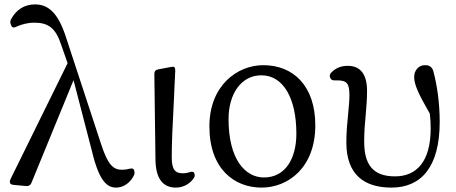

<svg xmlns="http://www.w3.org/2000/svg" viewBox="-20 -831 2073 872"><path d="M26 1C28 6 34 8 45 9L99 14C110 15 119 10 123 -1L314 -467L399 -139C432 -3 469 21 508 21C539 21 570 1 587 -32C592 -41 592 -48 589 -58C586 -67 578 -67 565 -64C554 -61 542 -60 534 -60C494 -60 470 -83 440 -174L278 -667C244 -770 201 -811 139 -811C91 -811 53 -787 30 -743C25 -733 26 -726 31 -716V-715C35 -705 43 -704 55 -710C77 -720 105 -728 136 -728C197 -728 232 -706 257 -630L287 -544L29 -20C24 -11 24 -4 26 1Z M779 21C812 21 843 4 860 -22C866 -30 865 -38 862 -45C859 -52 850 -53 838 -48C831 -46 822 -44 811 -44C777 -44 760 -58 760 -117C760 -181 763 -250 771 -401C772 -427 773 -456 775 -488C775 -494 775 -501 776 -507C776 -518 775 -523 772 -526C769 -529 762 -528 752 -526L699 -516C687 -514 681 -508 681 -495L686 -111C686 -14 724 21 779 21Z M1168 21C1287 21 1412 -68 1412 -262C1412 -442 1311 -535 1176 -535C1057 -535 931 -442 931 -257C931 -63 1045 21 1168 21ZM1018 -290C1018 -407 1077 -489 1167 -489C1266 -489 1326 -386 1326 -224C1326 -111 1276 -25 1179 -25C1093 -25 1018 -108 1018 -290Z M1758 21C1891 21 1977 -70 1977 -278C1977 -363 1965 -445 1948 -508C1945 -517 1942 -523 1934 -529C1927 -534 1919 -535 1909 -535C1884 -535 1861 -514 1861 -481C1861 -448 1879 -407 1932 -315C1935 -292 1936 -270 1936 -248C1936 -97 1872 -30 1774 -30C1674 -30 1634 -83 1634 -188C1634 -233 1637 -271 1641 -310C1644 -345 1647 -381 1647 -419C1647 -489 1620 -532 1560 -532C1528 -532 1505 -522 1485 -502C1477 -494 1476 -486 1480 -477C1484 -468 1491 -465 1503 -466C1506 -466 1509 -466 1512 -466C1556 -466 1567 -451 1567 -398C1567 -374 1564 -345 1561 -312C1557 -274 1553 -230 1553 -184C1553 -38 1634 21 1758 21Z"/></svg>

Font: 寒蝉锦书宋 Text
Style: Regular
Weight: 400
Designer: 寒蝉锦书宋{Warren} 思源宋体{Ryoko NISHIZUKA 西塚涼子 (kana & ideographs); Frank Grießhammer (Latin, Greek & Cyrillic); Wenlong ZHANG 
Foundry: Adobe & ChillType
Version: Version 2.000;Glyphs 3.1.1 (3135)